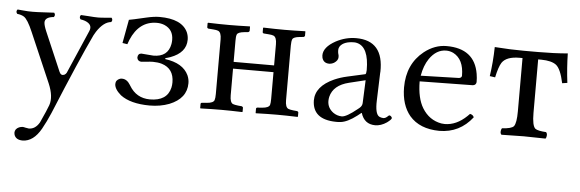

<svg xmlns="http://www.w3.org/2000/svg" viewBox="-46 -583 2919 967"><g transform="rotate(5 1413.5 -99.0)"><path d="M185.1 172.9Q147 240.2 92.8 241.2Q58.6 241.2 49.8 216.3Q48.3 210.9 47.9 206.1Q47.9 186 68.8 176.8Q77.6 173.3 86.9 172.9Q91.8 172.9 100.6 175.3Q111.8 177.7 118.2 178.2Q150.9 178.2 171.4 143.1Q172.4 141.1 172.9 140.1Q202.1 76.7 210.9 51.8Q226.1 8.3 198.2 -57.1L89.8 -308.1Q64 -368.7 44.4 -381.3Q30.8 -389.6 9.8 -392.1Q0.5 -403.3 9.8 -414.1Q15.6 -414.1 31.7 -412.1Q65.9 -408.7 86.9 -409.2Q106.4 -409.2 148.4 -411.6Q180.2 -413.6 194.8 -414.1Q204.1 -402.8 194.8 -392.1Q149.9 -388.2 150.4 -360.4Q150.9 -345.7 163.1 -316.9L248 -119.1Q256.3 -100.1 273.4 -107.4Q280.8 -111.8 284.2 -118.2L378.9 -336.9Q394 -371.1 353 -386.7Q341.8 -390.6 330.1 -392.1Q320.8 -403.3 330.1 -414.1Q346.2 -413.6 370.6 -411.6Q399.4 -409.2 417 -409.2Q432.6 -409.2 457 -411.6Q475.6 -413.6 484.9 -414.1Q494.1 -402.8 484.9 -392.1Q446.8 -388.7 412.6 -336.4Q406.2 -326.2 401.9 -317.9Q340.8 -189.9 225.1 90.8Q206.1 135.3 185.1 172.9Z M532.7 -83Q532.7 -103.5 553.7 -111.3Q559.6 -113.3 564.5 -112.8Q589.4 -112.8 606.4 -84.5Q607.9 -82.5 608.4 -81.1Q644 -21.5 712.4 -21Q799.8 -21 815.9 -89.4Q818.8 -102.5 818.8 -116.2Q818.8 -186 756.8 -205.1Q736.8 -210.9 712.4 -210.9Q700.2 -210.9 678.2 -208.5Q659.7 -206.1 651.9 -206.1Q633.3 -208.5 631.8 -226.1Q632.8 -246.1 650.4 -247.1Q659.2 -247.1 680.9 -244.6Q702.6 -242.2 711.4 -242.2Q784.7 -242.2 796.9 -308.1Q798.8 -318.8 798.8 -329.1Q798.8 -381.3 753.4 -400.9Q735.4 -408.2 714.8 -408.2Q625 -408.2 584 -310.5Q579.1 -299.3 575.7 -288.1L550.8 -292L572.8 -411.1Q582.5 -412.1 660.2 -430.2Q698.2 -439 725.6 -439Q838.4 -439 868.7 -374.5Q876.5 -356.4 876.5 -336.9Q876.5 -271.5 797.4 -242.2Q785.2 -237.8 772.5 -234.9V-230Q862.8 -217.8 890.6 -159.2Q899.4 -139.6 899.4 -119.1Q899.4 -42 813 -7.3Q768.1 9.8 713.9 9.8Q616.7 9.3 566.4 -28.8Q533.2 -57.1 532.7 -83Z M1321.3 -77.1V-211.9H1116.7V-77.1Q1116.7 -41 1131.8 -34.2Q1140.1 -30.8 1157.7 -28.8L1177.2 -26.9Q1182.6 -24.4 1183.6 -21V0L1181.6 2Q1121.1 0 1077.6 0Q1030.3 0 970.7 2L969.2 0V-22Q970.7 -25.9 974.6 -26.9L1000.5 -28.8Q1032.7 -31.2 1038.1 -45.9Q1041.5 -55.7 1041.5 -77.1V-353Q1041.5 -388.7 1024.9 -395.5Q1016.1 -398.9 1000.5 -399.9L974.6 -401.9Q970.2 -404.3 969.2 -407.2V-429.2L971.7 -431.2Q1031.7 -429.2 1077.4 -429.2Q1123 -429.2 1182.6 -431.2L1183.6 -429.2V-408.2Q1181.6 -403.3 1177.2 -401.9L1157.7 -399.9Q1126.5 -397 1120.6 -385.3Q1116.2 -375 1116.7 -353V-246.1H1321.3V-353Q1321.3 -388.7 1304.7 -395.5Q1295.9 -398.9 1280.3 -399.9L1254.4 -401.9Q1250 -404.3 1249.5 -407.2V-429.2L1251.5 -431.2Q1311.5 -429.2 1358.4 -429.2Q1402.8 -429.2 1462.4 -431.2L1463.4 -429.2V-408.2Q1461.4 -403.3 1457.5 -401.9L1437.5 -399.9Q1406.2 -397 1400.9 -385.3Q1396.5 -375 1396.5 -353V-77.1Q1396.5 -41 1412.1 -34.2Q1420.4 -30.8 1437.5 -28.8L1457.5 -26.9Q1462.9 -24.4 1463.4 -21V0L1461.4 2Q1400.9 0 1358.4 0Q1310.1 0 1250.5 2L1249.5 0V-22Q1251 -25.9 1254.4 -26.9L1280.3 -28.8Q1312.5 -31.2 1318.4 -45.9Q1321.3 -55.7 1321.3 -77.1Z M1787.1 -211.9 1705.1 -191.9Q1626.5 -172.9 1611.8 -112.8Q1609.4 -102.1 1609.4 -91.8Q1609.4 -56.6 1639.6 -34.2Q1659.2 -20.5 1683.1 -20Q1706.5 -20 1761.2 -64.5Q1766.6 -68.8 1769 -70.8Q1781.2 -81.1 1782.2 -95.2ZM1782.2 -45.9H1780.3L1761.2 -30.8Q1714.4 4.9 1679.7 8.8Q1668.5 10.3 1655.3 9.8Q1537.6 7.8 1536.1 -87.9Q1536.1 -159.7 1628.4 -201.2Q1658.2 -214.4 1693.4 -222.2L1783.2 -242.2Q1787.6 -244.6 1788.1 -263.2Q1788.1 -379.4 1728 -395Q1720.2 -397 1713.4 -397Q1661.6 -397 1642.1 -370.6Q1636.2 -361.3 1636.2 -352.1Q1636.2 -339.4 1638.2 -333Q1641.1 -326.2 1641.1 -315.9Q1641.1 -298.8 1621.6 -286.1Q1609.9 -279.3 1597.2 -278.8Q1567.9 -278.8 1560.5 -306.2Q1559.1 -312.5 1559.1 -317.9Q1559.1 -359.4 1619.1 -392.6Q1668.5 -418.9 1721.2 -418.9Q1861.8 -418.9 1857.4 -259.3Q1857.4 -257.3 1856.9 -256.8L1852.1 -115.2Q1849.6 -47.9 1871.1 -35.2Q1880.4 -30.3 1892.1 -29.8Q1904.3 -29.8 1916.5 -43Q1919.9 -45.4 1920.9 -45.9Q1928.7 -45.9 1934.1 -37.1Q1935.1 -34.7 1935.1 -33.2Q1935.1 -26.4 1912.6 -9.8Q1883.8 9.8 1854 9.8Q1799.3 9.3 1782.2 -45.9Z M2061.5 -258.8 2254.9 -264.2Q2268.1 -266.6 2268.6 -276.9Q2268.6 -359.9 2214.8 -387.7Q2197.3 -396 2178.7 -396Q2128.9 -396 2094.2 -345.7Q2070.3 -310.5 2061.5 -258.8ZM2325.7 -88.9Q2341.3 -85.9 2345.7 -73.2Q2281.7 9.3 2178.7 9.8Q2079.1 8.8 2027.8 -50.8Q1983.4 -104 1982.9 -192.9Q1982.9 -311 2065.9 -377.4Q2118.7 -418.9 2178.7 -418.9Q2320.3 -418.9 2341.3 -292.5Q2344.7 -272.5 2344.7 -251Q2342.8 -235.4 2326.7 -233.9L2058.6 -230Q2059.1 -145 2088.9 -96.2Q2123.5 -39.6 2185.5 -28.3Q2194.3 -26.9 2202.6 -26.9Q2261.7 -26.9 2314 -77.1Q2319.8 -83 2325.7 -88.9Z M2564.5 -122.1V-392.1H2549.3Q2483.4 -392.1 2460.9 -358.9Q2446.8 -336.9 2435.5 -283.2L2408.2 -287.1Q2418.9 -357.9 2420.4 -435.1Q2500.5 -429.2 2566.4 -429.2H2641.1Q2719.2 -429.2 2789.6 -435.1Q2791 -361.3 2800.3 -287.1Q2798.8 -287.1 2774.4 -283.2Q2759.3 -354.5 2734.9 -373.5Q2710.9 -391.6 2660.2 -392.1H2643.6V-122.1Q2643.6 -56.2 2660.6 -42.5Q2673.8 -33.2 2715.3 -30.8Q2724.1 -22 2718.3 -3.4Q2716.8 0.5 2715.3 2Q2628.4 0 2604.5 0Q2574.7 0 2492.2 2Q2483.4 -6.8 2489.3 -25.4Q2490.7 -29.3 2492.2 -30.8Q2540 -33.2 2551.8 -46.9Q2564.5 -64 2564.5 -122.1Z"/></g></svg>

Font: Linux Libertine Display O
Style: Regular
Weight: 400
Designer: Philipp H. Poll
Foundry: Philipp H. Poll
Version: Version 5.0.9